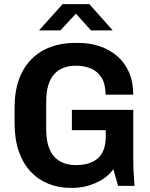

<svg xmlns="http://www.w3.org/2000/svg" viewBox="-20 -905 730 935"><path d="M325 10Q266 10 216 -10Q166 -30 129 -69.5Q92 -109 71.5 -168Q51 -227 51 -307V-380Q51 -459 72.5 -518.5Q94 -578 134 -617.5Q174 -657 227.5 -676.5Q281 -696 344 -696H362Q417 -696 465 -680Q513 -664 550 -632.5Q587 -601 608 -553.5Q629 -506 629 -444H494Q494 -496 474.5 -527Q455 -558 422.5 -571.5Q390 -585 349 -585Q318 -585 291.5 -575.5Q265 -566 245.5 -545.5Q226 -525 215.5 -491.5Q205 -458 205 -410V-276Q205 -228 215.5 -194.5Q226 -161 245.5 -140.5Q265 -120 291.5 -110.5Q318 -101 349 -101Q380 -101 406.5 -108Q433 -115 453 -131Q473 -147 484 -174Q495 -201 495 -242V-271H330V-370H629V-134Q629 -85 631.5 -53.5Q634 -22 635 0H555L532 -81Q501 -38 446 -14Q391 10 333 10ZM170 -757 285 -885H415L529 -757H423L333 -857H367L274 -757Z"/></svg>

Font: Chivo Medium SemiBold
Style: Regular
Weight: 600
Version: Version 2.002